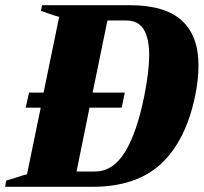

<svg xmlns="http://www.w3.org/2000/svg" viewBox="-43 -720 785 740"><path d="M722 -468Q722 -412 709 -350Q673 -177 577.5 -88.5Q482 0 313 0H-23L-19 -24L14 -34Q52 -47 61 -48L114 -305H56L69 -363H125L185 -655Q169 -659 146.5 -667Q124 -675 115 -678L119 -700H456Q593 -700 657.5 -641Q722 -582 722 -468ZM532 -507Q532 -572 511 -606.5Q490 -641 443 -641H371L314 -363H438L426 -305H302L252 -59H322Q393 -59 439 -134.5Q485 -210 513 -350Q532 -445 532 -507Z"/></svg>

Font: Trirong Black
Style: Italic
Weight: 900
Italic angle: -12°
Designer: Katatrad Team
Foundry: CadsonDemak
Version: Version 1.001